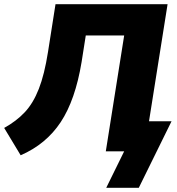

<svg xmlns="http://www.w3.org/2000/svg" viewBox="-29 -725 849 920"><path d="M480 175 566 0H478L566 -555H382L362 -428Q332 -246 262 -140Q192 -34 70 19L-9 -112Q49 -144 89.5 -187Q130 -230 157 -299Q184 -368 201 -476L237 -705H774L685 -144H793L636 175Z"/></svg>

Font: Nunito Sans Black
Style: Italic
Weight: 900
Italic angle: -9°
Designer: Vernon Adams
Foundry: Vernon Adams
Version: Version 3.006; ttfautohint (v1.8.3)